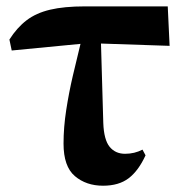

<svg xmlns="http://www.w3.org/2000/svg" viewBox="-20 -571 580 608"><path d="M306.2 17.1Q252.9 17.1 217 -13.4Q181.2 -43.9 181.2 -116.2Q181.2 -167.5 189.7 -222.7Q198.2 -277.8 210.7 -331.3Q223.1 -384.8 234.9 -432.1L17.1 -411.1L9.8 -445.8Q33.7 -483.4 64 -506.6Q94.2 -529.8 138.7 -540.3Q183.1 -550.8 249 -550.8H511.2L517.1 -425.8L299.8 -433.1L307.1 -181.2Q309.1 -128.4 327.1 -106.2Q345.2 -84 376 -84Q406.2 -84 431.2 -97.2L440.9 -79.1Q418.5 -30.3 387.5 -6.6Q356.4 17.1 306.2 17.1Z"/></svg>

Font: Source Han Serif TW Heavy
Style: Regular
Weight: 900
Designer: Ryoko NISHIZUKA Ë•øÂ°öÊ∂ºÂ≠ê (kana & ideographs); Frank Grie√ühammer (Latin, Greek & Cyrillic); Wenlong ZHANG Âº†ÊñáÈæô 
Foundry: Adobe
Version: Version 2.003;hotconv 1.1.1;makeotfexe 2.6.0